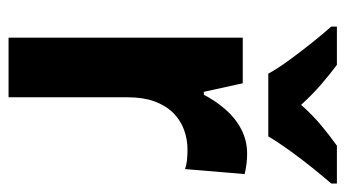

<svg xmlns="http://www.w3.org/2000/svg" viewBox="-199 -607 806 448"><g transform="rotate(90 204.0 -383.0)"><path d="M338.4 -556.6Q349.6 -556.6 362.1 -555.2Q374.5 -553.7 386.2 -550.8L374.5 -411.6Q366.2 -415 353.8 -416.3Q341.3 -417.5 329.6 -417.5Q303.7 -417.5 281.5 -408.9Q259.3 -400.4 242.4 -383.1Q225.6 -365.7 216.3 -339.6Q207 -313.5 207 -278.3V0H67.9V-546.4H174.3L194.3 -455.6H201.2Q214.8 -482.4 234.9 -505.6Q254.9 -528.8 281.2 -542.7Q307.6 -556.6 338.4 -556.6ZM151.9 -606Q140.6 -627 120.8 -654.1Q101.1 -681.2 79.8 -707.8Q58.6 -734.4 42 -752.9V-766.1H131.3Q152.3 -750.5 176.8 -729.5Q201.2 -708.5 224.6 -682.6Q249 -710 273.2 -730Q297.4 -750 319.8 -766.1H408.2V-752.9Q392.1 -734.4 371.1 -708.3Q350.1 -682.1 330.6 -655Q311 -627.9 298.3 -606Z"/></g></svg>

Font: Open Sans SemiCondensed
Style: Bold
Weight: 700
Width: 4
Designer: Monotype Design Team
Foundry: Monotype Imaging Inc.
Version: Version 3.003